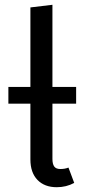

<svg xmlns="http://www.w3.org/2000/svg" viewBox="-20 -770 353 802"><path d="M199 -337V-106Q199 -85 206.5 -74.5Q214 -64 232 -64Q251 -64 266 -70L290 -6Q257 12 217 12Q166 12 136.5 -18.5Q107 -49 107 -104V-337H15V-407H107V-739L199 -750V-407H298V-337Z"/></svg>

Font: FiraGO
Style: Regular
Weight: 400
Designer: bBox Type
Foundry: bBox Type GmbH
Version: Version 1.001;April 20, 2020;FontCreator 12.0.0.2555 64-bit